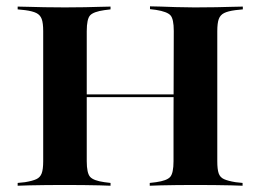

<svg xmlns="http://www.w3.org/2000/svg" viewBox="-20 -592 830 612"><path d="M117.7 -369.4V-492.7Q117.7 -518.5 112.9 -531.5Q108.1 -544.4 96 -550.4Q83.9 -556.5 59.7 -559.7L36.3 -562.1V-571Q51.6 -571 73.4 -570.2Q95.2 -569.4 121.4 -569Q147.6 -568.5 175.8 -568.5H187.1H197.6Q225.8 -568.5 250.8 -569Q275.8 -569.4 296.8 -570.2Q317.7 -571 332.3 -571V-562.1L312.9 -559.7Q278.2 -554.8 267.3 -543.1Q256.5 -531.5 256.5 -492.7V-369.4ZM533.1 -201.6 533.9 -493.5Q533.9 -531.5 523.4 -543.1Q512.9 -554.8 477.4 -560.5L458.1 -562.9V-571.8Q472.6 -571.8 493.5 -571Q514.5 -570.2 539.9 -569.4Q565.3 -568.5 592.7 -568.5H604H614.5Q643.5 -568.5 669.4 -569Q695.2 -569.4 716.9 -570.2Q738.7 -571 754 -571V-562.1L730.6 -559.7Q706.5 -556.5 694.4 -550.4Q682.3 -544.4 677.4 -531.5Q672.6 -518.5 672.6 -492.7V-201.6ZM175.8 -2.4Q147.6 -2.4 121.4 -2Q95.2 -1.6 73.4 -1.2Q51.6 -0.8 36.3 0V-8.9L59.7 -11.3Q83.9 -15.3 96 -21Q108.1 -26.6 112.9 -39.5Q117.7 -52.4 117.7 -78.2V-369.4H256.5V-78.2Q256.5 -40.3 267.3 -28.2Q278.2 -16.1 312.9 -11.3L332.3 -8.9V0Q317.7 -0.8 296.8 -1.2Q275.8 -1.6 250.8 -2Q225.8 -2.4 197.6 -2.4H187.1ZM200 -282.3V-291.1H588.7V-282.3ZM591.9 -2.4Q564.5 -2.4 539.1 -2Q513.7 -1.6 493.1 -1.2Q472.6 -0.8 457.3 0V-8.9L477.4 -11.3Q512.1 -16.1 522.6 -28.2Q533.1 -40.3 533.1 -78.2V-201.6H672.6V-78.2Q672.6 -52.4 677 -39.5Q681.5 -26.6 694 -21Q706.5 -15.3 730.6 -11.3L753.2 -8.9V0Q737.9 -0.8 716.1 -1.2Q694.4 -1.6 668.5 -2Q642.7 -2.4 613.7 -2.4H603.2Z"/></svg>

Font: Playfair 144pt SemiExpanded ExtraBold
Style: Regular
Weight: 800
Width: 6
Designer: Claus Eggers Sørensen
Foundry: Claus Eggers Sørensen
Version: Version 2.203